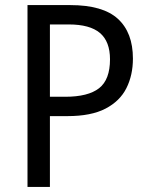

<svg xmlns="http://www.w3.org/2000/svg" viewBox="-20 -734 586 754"><path d="M256 -714Q384 -714 443 -660Q502 -606 502 -504Q502 -439 476.5 -388Q451 -337 394.5 -307.5Q338 -278 245 -278H176V0H88V-714ZM250 -638H176V-354H236Q326 -354 369 -387.5Q412 -421 412 -501Q412 -571 372.5 -604.5Q333 -638 250 -638Z"/></svg>

Font: Noto Sans Gurmukhi SemiCondensed
Style: Regular
Weight: 400
Width: 4
Designer: Jelle Bosma - Monotype Design Team
Foundry: Monotype Imaging Inc.
Version: Version 2.004; ttfautohint (v1.8.4.7-5d5b)